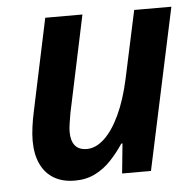

<svg xmlns="http://www.w3.org/2000/svg" viewBox="-45 -587 656 643"><g transform="rotate(-5 283.5 -266.0)"><path d="M182 10Q140 10 111 -7.5Q82 -25 67 -57.5Q52 -90 52 -135Q52 -156 55.5 -182Q59 -208 65 -235L130 -542H255L186 -216Q183 -198 180.5 -182Q178 -166 178 -154Q178 -124 191 -108Q204 -92 231 -92Q261 -92 289.5 -118.5Q318 -145 341.5 -195Q365 -245 380 -314L429 -542H554L438 0H341L351 -100H347Q328 -71 304 -45.5Q280 -20 250 -5Q220 10 182 10Z"/></g></svg>

Font: Noto Sans Display SemiBold
Style: Italic
Weight: 600
Italic angle: -12°
Designer: Monotype Design Team
Foundry: Monotype Imaging Inc.
Version: Version 2.003